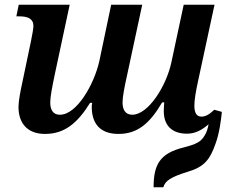

<svg xmlns="http://www.w3.org/2000/svg" viewBox="-20 -556 973 810"><path d="M170 9C251 9 306 -35 360 -122H369C368 -117 367 -111 367 -106C367 -38 399 9 480 9C560 9 612 -35 664 -124H673C672 -116 671 -100 671 -87C671 -27 705 8 769 8C805 8 834 -9 860 -32C857 -15 852 3 843 16C828 42 809 52 755 66C653 91 628 140 628 234H669C677 207 700 191 771 169C843 148 866 116 889 51C906 6 913 -54 916 -84L884 -93C864 -74 848 -64 830 -64C810 -64 800 -79 800 -110C800 -135 806 -170 816 -216L885 -536H755L703 -293C682 -194 606 -72 538 -72C507 -72 497 -96 497 -124C497 -147 505 -189 516 -238L580 -536H449L399 -298C377 -200 304 -72 233 -72C200 -72 192 -98 192 -124C192 -148 200 -188 210 -237L274 -536H59L49 -487H62C96 -487 121 -478 121 -446C121 -437 116 -408 111 -384L75 -212C66 -171 58 -129 58 -105C58 -40 92 9 170 9Z"/></svg>

Font: Noto Serif SemiBold
Style: Italic
Weight: 600
Italic angle: -12°
Designer: Monotype Design Team
Foundry: Monotype Imaging Inc.
Version: Version 2.014